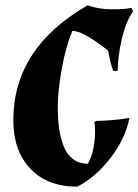

<svg xmlns="http://www.w3.org/2000/svg" viewBox="-20 -686 520 721"><path d="M30 -234Q30 -506 309 -666Q350 -651 402 -651Q454 -651 473 -657L480 -643Q453 -607 437.5 -540Q422 -473 422 -420H405Q395 -446 386 -496L365 -512Q288 -570 252 -570Q227 -512 212 -428Q197 -344 197 -290Q197 -236 202 -203Q207 -170 218.5 -138.5Q230 -107 253.5 -89Q277 -71 310 -71Q337 -119 337 -196Q337 -214 334 -227L341 -232Q406 -233 466 -243Q451 -166 395.5 -93.5Q340 -21 270 15Q158 15 94 -52.5Q30 -120 30 -234Z"/></svg>

Font: Almendra
Style: Bold Italic
Weight: 700
Italic angle: -12°
Designer: Ana Sanfelippo
Foundry: Ana Sanfelippo
Version: Version 1.004